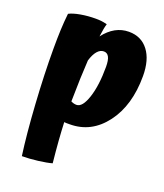

<svg xmlns="http://www.w3.org/2000/svg" viewBox="-147 -676 863 1008"><g transform="rotate(20 284.5 -172.5)"><path d="M241 -126Q249 -122 256.5 -120Q264 -118 272 -118Q305 -118 327.5 -186Q350 -254 350 -358Q350 -396 340.5 -413.5Q331 -431 312 -431Q292 -431 276 -412.5Q260 -394 249 -358Q246 -311 244 -254.5Q242 -198 241 -126ZM243 -11Q245 38 249 91.5Q253 145 260 213Q232 221 184 227Q136 233 95 233Q79 119 68.5 -46.5Q58 -212 58 -353Q58 -412 60 -459Q62 -506 67 -552Q90 -564 130 -571Q170 -578 213 -578Q230 -578 244 -576.5Q258 -575 277 -570Q273 -558 270 -541.5Q267 -525 263 -497Q292 -535 326.5 -554Q361 -573 401 -573Q470 -573 509.5 -521.5Q549 -470 549 -379Q549 -215 471.5 -112.5Q394 -10 274 -10Q261 -10 254.5 -10Q248 -10 243 -11Z"/></g></svg>

Font: Atma
Style: Bold
Weight: 700
Designer: Gregori Vincens, Jeremie Hornus, Riccardo Olocco, Yoann Minet.
Foundry: black foundry
Version: Version 1.102;PS 1.100;hotconv 1.0.86;makeotf.lib2.5.63406